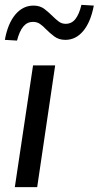

<svg xmlns="http://www.w3.org/2000/svg" viewBox="-22 -770 406 790"><path d="M39 0 114 -501H205L131 0ZM48 -603 -2 -606Q10 -673 41 -710Q72 -747 116 -747Q143 -747 161.5 -732.5Q180 -718 195 -703Q207 -691 219.5 -681.5Q232 -672 248 -672Q273 -672 288.5 -692Q304 -712 313 -750L364 -747Q351 -679 320.5 -642.5Q290 -606 247 -606Q220 -606 201.5 -620Q183 -634 167 -650Q155 -663 142.5 -671.5Q130 -680 114 -680Q90 -680 74 -661Q58 -642 48 -603Z"/></svg>

Font: Nunitoga
Style: Medium Italic
Weight: 500
Italic angle: -9°
Designer: Vernon Adams
Foundry: Vernon Adams
Version: Version 1.0